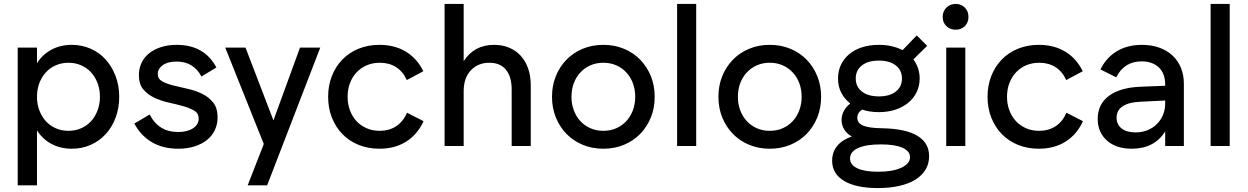

<svg xmlns="http://www.w3.org/2000/svg" viewBox="-20 -742 6342 976"><path d="M70 -500H168V-421Q197 -466 242.5 -490Q288 -514 345 -514Q396 -514 440.5 -494.5Q485 -475 517 -439.5Q549 -404 567.5 -355.5Q586 -307 586 -250Q586 -193 568 -144.5Q550 -96 517.5 -60.5Q485 -25 441 -5.5Q397 14 345 14Q288 14 242.5 -10Q197 -34 168 -79V200H70ZM328 -77Q363 -77 392.5 -90Q422 -103 443 -126Q464 -149 476 -181Q488 -213 488 -250Q488 -288 476 -319.5Q464 -351 443 -374Q422 -397 392.5 -410Q363 -423 328 -423Q293 -423 263.5 -410Q234 -397 213 -374Q192 -351 180 -319.5Q168 -288 168 -250Q168 -213 180 -181Q192 -149 213 -126Q234 -103 263.5 -90Q293 -77 328 -77Z M886 14Q808 14 751.5 -19.5Q695 -53 663 -114L741 -160Q786 -71 885 -71Q933 -71 961.5 -90Q990 -109 990 -139Q990 -166 967.5 -179.5Q945 -193 911 -202.5Q877 -212 838 -220.5Q799 -229 765 -245Q731 -261 708.5 -287.5Q686 -314 686 -360Q686 -394 699.5 -422.5Q713 -451 738 -471Q763 -491 798.5 -502.5Q834 -514 878 -514Q1019 -514 1080 -399L1004 -353Q964 -429 878 -429Q832 -429 807 -410.5Q782 -392 782 -366Q782 -341 804.5 -328.5Q827 -316 861 -307.5Q895 -299 934 -290.5Q973 -282 1007 -265.5Q1041 -249 1063.5 -221Q1086 -193 1086 -146Q1086 -110 1072 -80.5Q1058 -51 1031.5 -30Q1005 -9 968 2.5Q931 14 886 14Z M1321 -10 1125 -500H1228L1370 -130L1505 -500H1608L1338 200H1239Z M1648 -250Q1648 -307 1667 -355.5Q1686 -404 1720.5 -439.5Q1755 -475 1803 -494.5Q1851 -514 1909 -514Q1986 -514 2043 -479.5Q2100 -445 2132 -380L2048 -335Q2028 -379 1993 -401Q1958 -423 1911 -423Q1874 -423 1844 -410Q1814 -397 1792.5 -374Q1771 -351 1759 -319.5Q1747 -288 1747 -250Q1747 -213 1759 -181Q1771 -149 1792.5 -126Q1814 -103 1844 -90Q1874 -77 1910 -77Q1958 -77 1993.5 -100Q2029 -123 2049 -169L2133 -126Q2102 -58 2044.5 -22Q1987 14 1909 14Q1851 14 1803 -5.5Q1755 -25 1720.5 -60.5Q1686 -96 1667 -144.5Q1648 -193 1648 -250Z M2581 -287Q2581 -352 2552 -387.5Q2523 -423 2467 -423Q2410 -423 2373.5 -384.5Q2337 -346 2337 -278V0H2240V-722H2337V-431Q2390 -514 2492 -514Q2534 -514 2568.5 -499.5Q2603 -485 2627.5 -458Q2652 -431 2665 -393Q2678 -355 2678 -308V0H2581Z M3047 14Q2990 14 2942 -6Q2894 -26 2859.5 -61.5Q2825 -97 2805.5 -145Q2786 -193 2786 -250Q2786 -307 2805.5 -355Q2825 -403 2859.5 -438.5Q2894 -474 2942 -494Q2990 -514 3047 -514Q3104 -514 3152 -494Q3200 -474 3234.5 -438.5Q3269 -403 3288.5 -355Q3308 -307 3308 -250Q3308 -193 3288.5 -145Q3269 -97 3234.5 -61.5Q3200 -26 3152 -6Q3104 14 3047 14ZM3047 -77Q3083 -77 3112.5 -90Q3142 -103 3163.5 -126Q3185 -149 3197 -181Q3209 -213 3209 -250Q3209 -288 3197 -319.5Q3185 -351 3163.5 -374Q3142 -397 3112.5 -410Q3083 -423 3047 -423Q3011 -423 2981.5 -410Q2952 -397 2930.5 -374Q2909 -351 2897 -319.5Q2885 -288 2885 -250Q2885 -213 2897 -181Q2909 -149 2930.5 -126Q2952 -103 2981.5 -90Q3011 -77 3047 -77Z M3422 0V-722H3519V0Z M3893 14Q3836 14 3788 -6Q3740 -26 3705.5 -61.5Q3671 -97 3651.5 -145Q3632 -193 3632 -250Q3632 -307 3651.5 -355Q3671 -403 3705.5 -438.5Q3740 -474 3788 -494Q3836 -514 3893 -514Q3950 -514 3998 -494Q4046 -474 4080.5 -438.5Q4115 -403 4134.5 -355Q4154 -307 4154 -250Q4154 -193 4134.5 -145Q4115 -97 4080.5 -61.5Q4046 -26 3998 -6Q3950 14 3893 14ZM3893 -77Q3929 -77 3958.5 -90Q3988 -103 4009.5 -126Q4031 -149 4043 -181Q4055 -213 4055 -250Q4055 -288 4043 -319.5Q4031 -351 4009.5 -374Q3988 -397 3958.5 -410Q3929 -423 3893 -423Q3857 -423 3827.5 -410Q3798 -397 3776.5 -374Q3755 -351 3743 -319.5Q3731 -288 3731 -250Q3731 -213 3743 -181Q3755 -149 3776.5 -126Q3798 -103 3827.5 -90Q3857 -77 3893 -77Z M4240 -343Q4240 -381 4254.5 -412Q4269 -443 4296 -466Q4323 -489 4361.5 -501.5Q4400 -514 4448 -514Q4483 -514 4513 -507Q4543 -500 4568 -487L4640 -562L4693 -509L4623 -440Q4638 -420 4646.5 -395.5Q4655 -371 4655 -343Q4655 -306 4640 -274.5Q4625 -243 4598 -220.5Q4571 -198 4533 -185Q4495 -172 4448 -172Q4399 -172 4363 -185Q4338 -169 4338 -144Q4338 -116 4367.5 -103.5Q4397 -91 4464 -90Q4583 -88 4643 -52Q4703 -16 4703 52Q4703 90 4685 120Q4667 150 4633.5 171Q4600 192 4551.5 203Q4503 214 4443 214Q4331 214 4270.5 177.5Q4210 141 4210 75Q4210 31 4236 -0.5Q4262 -32 4310 -48Q4285 -62 4271.5 -84Q4258 -106 4258 -132Q4258 -180 4302 -216Q4273 -239 4256.5 -270.5Q4240 -302 4240 -343ZM4301 64Q4301 96 4338 113.5Q4375 131 4443 131Q4518 131 4562 110.5Q4606 90 4606 57Q4606 26 4567.5 9Q4529 -8 4458 -8Q4383 -8 4342 10.5Q4301 29 4301 64ZM4330 -343Q4330 -301 4361.5 -276.5Q4393 -252 4448 -252Q4502 -252 4533.5 -276.5Q4565 -301 4565 -343Q4565 -385 4533.5 -409.5Q4502 -434 4448 -434Q4393 -434 4361.5 -409.5Q4330 -385 4330 -343Z M4790 -500H4887V0H4790ZM4838 -591Q4810 -591 4791 -609Q4772 -627 4772 -656Q4772 -685 4791 -703.5Q4810 -722 4838 -722Q4866 -722 4884.5 -703.5Q4903 -685 4903 -656Q4903 -627 4884.5 -609Q4866 -591 4838 -591Z M5000 -250Q5000 -307 5019 -355.5Q5038 -404 5072.5 -439.5Q5107 -475 5155 -494.5Q5203 -514 5261 -514Q5338 -514 5395 -479.5Q5452 -445 5484 -380L5400 -335Q5380 -379 5345 -401Q5310 -423 5263 -423Q5226 -423 5196 -410Q5166 -397 5144.5 -374Q5123 -351 5111 -319.5Q5099 -288 5099 -250Q5099 -213 5111 -181Q5123 -149 5144.5 -126Q5166 -103 5196 -90Q5226 -77 5262 -77Q5310 -77 5345.5 -100Q5381 -123 5401 -169L5485 -126Q5454 -58 5396.5 -22Q5339 14 5261 14Q5203 14 5155 -5.5Q5107 -25 5072.5 -60.5Q5038 -96 5019 -144.5Q5000 -193 5000 -250Z M5560 -138Q5560 -211 5615.5 -253.5Q5671 -296 5774 -301L5903 -306V-313Q5903 -368 5871 -399Q5839 -430 5783 -430Q5695 -430 5654 -349L5574 -389Q5604 -450 5658 -482Q5712 -514 5785 -514Q5833 -514 5872.5 -500Q5912 -486 5940 -460Q5968 -434 5983 -397.5Q5998 -361 5998 -316V0H5903V-74Q5848 14 5733 14Q5654 14 5607 -27.5Q5560 -69 5560 -138ZM5752 -69Q5785 -69 5812.5 -80Q5840 -91 5860 -110.5Q5880 -130 5891.5 -157Q5903 -184 5903 -215V-231L5780 -225Q5720 -223 5688 -202.5Q5656 -182 5656 -144Q5656 -109 5681.5 -89Q5707 -69 5752 -69Z M6134 0V-722H6231V0Z"/></svg>

Font: NT Somic Medium
Style: Regular
Weight: 500
Designer: Ravid Balaliev — lead type designer, mastering
Michael Voronin — secret advisor, marketing
Ivan Kovalenko — best boy
Foundry: NT Type
Version: Version 0.7